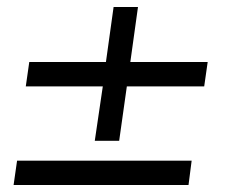

<svg xmlns="http://www.w3.org/2000/svg" viewBox="-20 -531 655 551"><path d="M566 -283H344L322 -127H252L275 -283H54L64 -353H284L306 -511H376L354 -353H576ZM530 -70 521 0H19L29 -70Z"/></svg>

Font: Chivo Light Italic
Style: Regular
Weight: 300
Italic angle: -8.05°
Designer: Hector Gatti
Foundry: Omnibus-Type
Version: Version 1.007